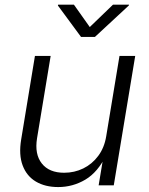

<svg xmlns="http://www.w3.org/2000/svg" viewBox="-20 -777 624 805"><path d="M224.1 7.3Q169.4 7.3 130.6 -15.6Q91.8 -38.6 75 -83.3Q58.1 -127.9 68.8 -192.4L126.5 -542.5H192.4L135.3 -197.3Q124.5 -130.4 155.3 -91.6Q186 -52.7 249 -52.7Q292 -52.7 329.1 -70.8Q366.2 -88.9 391.8 -123.3Q417.5 -157.7 425.3 -205.6L481 -542.5H546.9L457 0H393.6L414.6 -127H425.3Q390.6 -55.2 337.9 -23.9Q285.2 7.3 224.1 7.3ZM290 -757.3 356.4 -663.6 453.6 -757.3H521L520 -753.9L377.9 -622.1H319.8L222.7 -753.9L223.6 -757.3Z"/></svg>

Font: Inter 16pt Light
Style: Italic
Weight: 300
Italic angle: -9.3988°
Version: Version 4.001;git-66647c0bb